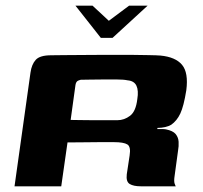

<svg xmlns="http://www.w3.org/2000/svg" viewBox="-20 -654 712 674"><path d="M245 -634H305L362 -581L433 -634H498L375 -521H334ZM347 -155Q347 -155 327.5 -155Q308 -155 278 -154.5Q248 -154 217 -154L195 0H31L87 -399Q91 -428 105.5 -444Q120 -460 160 -460Q175 -460 205.5 -460.5Q236 -461 274.5 -461Q313 -461 355 -461.5Q397 -462 435 -461.5Q473 -461 502 -460.5Q531 -460 543 -459Q596 -454 619 -426.5Q642 -399 634 -337Q625 -281 613 -255.5Q601 -230 581 -216Q573 -211 560 -208Q547 -205 533 -205L532 -201Q539 -201 547.5 -201Q556 -201 562 -200Q587 -195 596.5 -183.5Q606 -172 607 -156.5Q608 -141 605 -125L593 -37Q590 -18 593 -9.5Q596 -1 597 0H474Q449 0 435.5 -8Q422 -16 425 -42L435 -108Q440 -139 427 -147Q414 -155 380 -155ZM228 -233Q238 -233 260.5 -232.5Q283 -232 309.5 -232Q336 -232 359 -232Q382 -232 392 -232Q416 -232 436.5 -247.5Q457 -263 462 -306Q467 -336 459 -353Q451 -370 428 -372Q414 -375 390.5 -375Q367 -375 341.5 -375Q316 -375 295 -374.5Q274 -374 264 -374Q262 -374 254.5 -371Q247 -368 245 -356Z"/></svg>

Font: Genos Thin
Style: Bold Italic
Weight: 700
Italic angle: -8°
Version: Version 1.010